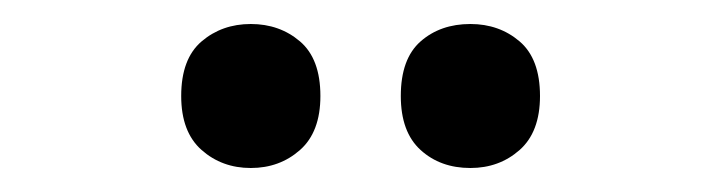

<svg xmlns="http://www.w3.org/2000/svg" viewBox="-20 -761 604 160"><path d="M131 -681Q131 -712 148 -726.5Q165 -741 189 -741Q213 -741 230 -726.5Q247 -712 247 -681Q247 -651 230 -636Q213 -621 189 -621Q165 -621 148 -636Q131 -651 131 -681ZM314 -681Q314 -712 330.5 -726.5Q347 -741 372 -741Q396 -741 413 -726.5Q430 -712 430 -681Q430 -651 413 -636Q396 -621 372 -621Q347 -621 330.5 -636Q314 -651 314 -681Z"/></svg>

Font: Noto Sans Gujarati SemiCondensed SemiBold
Style: Regular
Weight: 600
Width: 4
Designer: Jelle Bosma - Monotype Design Team, Universal Thirst
Foundry: Monotype Imaging Inc.
Version: Version 2.106; ttfautohint (v1.8.4.7-5d5b)